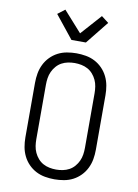

<svg xmlns="http://www.w3.org/2000/svg" viewBox="-105 -1052 809 1127"><g transform="rotate(10 300.0 -488.0)"><path d="M300 8Q272 8 243.5 3Q215 -2 190 -15Q165 -28 145 -48.5Q125 -69 112.5 -94.5Q100 -120 95 -148Q90 -176 90 -205V-530Q90 -559 95 -587Q100 -615 112.5 -640.5Q125 -666 145 -686.5Q165 -707 190 -720Q215 -733 243.5 -738Q272 -743 300 -743Q328 -743 356.5 -738Q385 -733 410 -720Q435 -707 455 -686.5Q475 -666 487.5 -640.5Q500 -615 505 -587Q510 -559 510 -530V-205Q510 -176 505 -148Q500 -120 487.5 -94.5Q475 -69 455 -48.5Q435 -28 410 -15Q385 -2 356.5 3Q328 8 300 8ZM300 -50Q320 -50 340 -54Q360 -58 377.5 -67.5Q395 -77 408.5 -92.5Q422 -108 430.5 -126.5Q439 -145 442 -165Q445 -185 445 -205V-530Q445 -550 442 -570Q439 -590 430.5 -608.5Q422 -627 408.5 -642.5Q395 -658 377.5 -667.5Q360 -677 340 -681Q320 -685 300 -685Q280 -685 260 -681Q240 -677 222.5 -667.5Q205 -658 191.5 -642.5Q178 -627 169.5 -608.5Q161 -590 158 -570Q155 -550 155 -530V-205Q155 -185 158 -165Q161 -145 169.5 -126.5Q178 -108 191.5 -92.5Q205 -77 222.5 -67.5Q240 -58 260 -54Q280 -50 300 -50ZM257 -815 148 -951 191 -984 300 -862 409 -984 452 -951 343 -815Z"/></g></svg>

Font: Iosevka Etoile Light
Style: Regular
Weight: 300
Designer: Belleve Invis
Foundry: Belleve Invis
Version: Version 25.0.1; ttfautohint (v1.8.4)